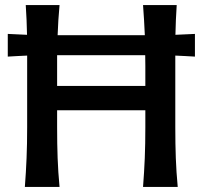

<svg xmlns="http://www.w3.org/2000/svg" viewBox="-20 -733 794 753"><path d="M77.5 0Q82 -58.5 84.2 -113.2Q86.5 -168 86.5 -234.5V-474.5Q86.5 -485 86.5 -495Q86.5 -505 86.5 -515Q68 -514 49 -513.2Q30 -512.5 10.5 -511V-600Q47.5 -598 86 -596.5Q85.5 -626 84.2 -654.5Q83 -683 81 -713H213.5Q208 -653 206 -595H548Q546.5 -624.5 545 -653.5Q543.5 -682.5 541 -713H673Q671 -683 669.8 -654.5Q668.5 -626 668 -596.5Q707 -598 744.5 -600V-511Q724.5 -512.5 705.2 -513.2Q686 -514 667.5 -515Q667.5 -505 667.5 -495Q667.5 -485 667.5 -474.5V-234.5Q667.5 -168 669.5 -113.2Q671.5 -58.5 677 0H541Q545.5 -58.5 547.8 -113.2Q550 -168 550 -234.5V-300.5H204V-234.5Q204 -168 206 -113.2Q208 -58.5 213.5 0ZM204 -474.5V-396H550V-474.5Q550 -496.5 549.5 -516.5H204Q204 -496.5 204 -474.5Z"/></svg>

Font: Commissioner Flair Medium
Style: Regular
Weight: 500
Designer: Kostas Bartsokas
Foundry: Kostas Bartsokas
Version: Version 1.000; ttfautohint (v1.8.3)